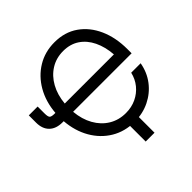

<svg xmlns="http://www.w3.org/2000/svg" viewBox="-224 -929 1276 1276"><g transform="rotate(-45 414.5 -291.0)"><path d="M475.1 11.7Q383.3 11.7 311.5 -31.2Q239.7 -74.2 195.8 -150.1Q151.9 -226.1 144 -324.7H132.8Q73.2 -324.7 40.3 -356.9Q7.3 -389.2 7.3 -447.8V-516.1H90.3V-451.7Q90.3 -420.4 98.9 -411.6Q107.4 -402.8 136.7 -402.8H144Q151.9 -501.5 195.8 -577.4Q239.7 -653.3 310.8 -696.3Q381.8 -739.3 471.2 -739.3Q567.4 -739.3 637 -690.7Q706.5 -642.1 744.4 -557.4Q782.2 -472.7 782.2 -363.8V-324.7H232.4Q239.3 -248.5 271.5 -191.2Q303.7 -133.8 356 -102.1Q408.2 -70.3 475.1 -70.3Q528.8 -70.3 573 -91.3Q617.2 -112.3 647.5 -149.4Q677.7 -186.5 689 -235.4H777.8Q765.1 -162.6 722.7 -106.9Q680.2 -51.3 616.2 -19.8Q552.2 11.7 475.1 11.7ZM231.9 -402.8H693.8Q688 -478.5 660.2 -535.9Q632.3 -593.3 584.7 -625.2Q537.1 -657.2 471.2 -657.2Q405.3 -657.2 353.8 -625Q302.2 -592.8 270.5 -535.6Q238.8 -478.5 231.9 -402.8ZM433.6 156.2V-31.2H516.6V156.2Z"/></g></svg>

Font: Inter Display
Style: Regular
Weight: 400
Designer: Rasmus Andersson
Foundry: rsms
Version: Version 4.001;git-9221beed3